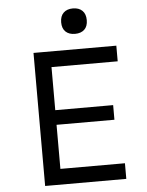

<svg xmlns="http://www.w3.org/2000/svg" viewBox="-66 -1097 882 1150"><g transform="rotate(-5 375.0 -522.5)"><path d="M158 0V-800H656V-706H258V-447H606V-359H258V-94H646V0ZM416 -892Q380 -892 359.5 -911.5Q339 -931 339 -968Q339 -1005 359.5 -1025Q380 -1045 416 -1045Q452 -1045 472.5 -1025Q493 -1005 493 -968Q493 -931 472.5 -911.5Q452 -892 416 -892Z"/></g></svg>

Font: Martian Mono SemiExpanded Light
Style: Regular
Weight: 300
Width: 6
Monospace: yes
Designer: Roman Shamin
Foundry: Evil Martians
Version: Version 0.930